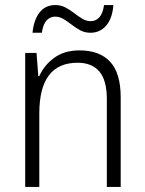

<svg xmlns="http://www.w3.org/2000/svg" viewBox="-20 -742 576 762"><path d="M296 -542Q375 -542 417 -497Q459 -452 459 -356V0H404V-349Q404 -423 374.5 -458Q345 -493 288 -493Q136 -493 136 -292V0H80V-532H125L132 -440H136Q155 -483 195 -512.5Q235 -542 296 -542ZM109 -612Q114 -663 137 -692.5Q160 -722 200 -722Q222 -722 240.5 -712Q259 -702 275 -689.5Q291 -677 307 -667.5Q323 -658 340 -658Q360 -658 374 -673Q388 -688 393 -722H430Q426 -669 401.5 -640.5Q377 -612 339 -612Q317 -612 299 -621.5Q281 -631 264.5 -644Q248 -657 232 -666.5Q216 -676 199 -676Q179 -676 165 -661Q151 -646 146 -612Z"/></svg>

Font: Noto Sans Gurmukhi SemiCondensed Light
Style: Regular
Weight: 300
Width: 4
Designer: Jelle Bosma - Monotype Design Team
Foundry: Monotype Imaging Inc.
Version: Version 2.004; ttfautohint (v1.8.4.7-5d5b)